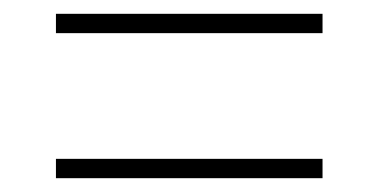

<svg xmlns="http://www.w3.org/2000/svg" viewBox="-20 -496 549 278"><path d="M61 -448V-476H447V-448ZM61 -238V-266H447V-238Z"/></svg>

Font: Noto Serif Bengali SemiCondensed Thin
Style: Regular
Weight: 100
Width: 4
Designer: Juan Bruce, Universal Thirst, Indian Type Foundry and the Monotype Design Team.
Foundry: Monotype Imaging Inc.
Version: Version 2.003; ttfautohint (v1.8.4.7-5d5b)